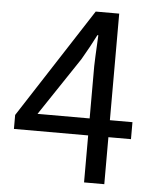

<svg xmlns="http://www.w3.org/2000/svg" viewBox="-53 -777 660 822"><g transform="rotate(5 277.5 -366.5)"><path d="M339 -275V-500Q339 -519 345 -633H341Q317 -585 282 -525L115 -275ZM523 -202H426V0H339V-202H20V-262L325 -733H426V-275H523Z"/></g></svg>

Font: Source Han Sans K Regular
Style: Regular
Weight: 400
Designer: Ryoko NISHIZUKA  (kana & ideographs); Paul D. Hunt (Latin, Greek & Cyrillic); Wenlong ZHANG  (bopomofo); Sandoll Communi
Foundry: Adobe Systems Incorporated
Version: Version 1.00 July 18, 2014, initial release